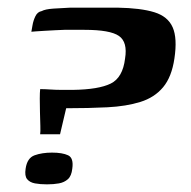

<svg xmlns="http://www.w3.org/2000/svg" viewBox="-20 -480 500 502"><path d="M137 -129H85Q86 -135 85.5 -151Q85 -167 84.5 -186.5Q84 -206 84 -222Q84 -238 85 -247Q97 -247 111.5 -246Q126 -245 141.5 -245Q157 -245 171 -245Q238 -246 269.5 -261.5Q301 -277 307 -327Q314 -370 291 -386Q268 -402 201 -402H148Q139 -402 125 -401Q111 -400 97.5 -399.5Q84 -399 74 -398Q64 -397 62 -397Q63 -402 65 -414Q67 -426 72.5 -437.5Q78 -449 89 -451Q98 -456 119.5 -457.5Q141 -459 164 -460Q181 -460 202.5 -460Q224 -460 246.5 -460Q269 -460 287 -460Q348 -459 383.5 -448Q419 -437 431.5 -408.5Q444 -380 436 -327Q429 -279 406.5 -252Q384 -225 347 -213.5Q310 -202 261 -199.5Q212 -197 153 -197ZM47 -39Q51 -67 70.5 -74Q90 -81 116 -81Q143 -81 158 -74Q173 -67 169 -39Q167 -20 157.5 -11.5Q148 -3 134 -0.5Q120 2 103 2Q85 2 71.5 -0.5Q58 -3 51 -11.5Q44 -20 47 -39Z"/></svg>

Font: Genos Thin SemiBold
Style: Italic
Weight: 600
Italic angle: -8°
Version: Version 1.010